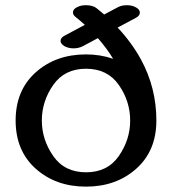

<svg xmlns="http://www.w3.org/2000/svg" viewBox="-20 -694 650 726"><path d="M305.2 11.7Q190.9 11.7 115 -56.2Q39.1 -124 39.1 -238.3Q39.1 -352.5 115 -420.4Q190.9 -488.3 305.2 -488.3Q359.4 -488.3 407.7 -471.7Q384.3 -510.7 350.1 -549.8L292.5 -519Q276.9 -511.2 257.8 -511.2Q238.3 -511.2 222.7 -520Q209 -528.8 209 -539.1Q209 -551.3 224.1 -559.1L300.8 -600.1Q284.7 -614.7 264.6 -630.9Q255.9 -638.2 255.9 -646.5Q255.9 -661.1 276.9 -669.4Q288.6 -674.3 305.2 -674.3Q331.1 -674.3 345.7 -662.6L374 -639.2L425.3 -666.5Q439.5 -674.3 459.5 -674.3Q480.5 -674.3 495.1 -665.5Q508.8 -657.7 508.8 -646.5Q508.8 -634.3 493.7 -626.5L424.8 -589.8Q478.5 -532.2 512.7 -469.7Q571.3 -362.3 571.3 -238.3Q571.3 -124 495.4 -56.2Q419.4 11.7 305.2 11.7ZM305.2 -42.5Q386.7 -42.5 429.4 -104.2Q472.2 -166 472.2 -238.3Q472.2 -311 429.4 -372.6Q386.7 -434.1 305.2 -434.1Q224.1 -434.1 181.2 -372.6Q138.2 -311 138.2 -238.3Q138.2 -166 181.2 -104.2Q224.1 -42.5 305.2 -42.5Z"/></svg>

Font: Gayathri
Style: Bold
Weight: 700
Designer: Binoy Dominic <binoy.domenic@gmail.com>
Foundry: SMC
Version: Version 1.000